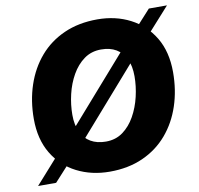

<svg xmlns="http://www.w3.org/2000/svg" viewBox="-78 -760 890 858"><g transform="rotate(-10 367.0 -330.5)"><path d="M244.2 -126.4 203.6 -176.8 526 -544.4 562.4 -489.8ZM26.6 17.4 162.2 -134.8 204.6 -88 108.4 17.4ZM581 -507.2 559.6 -576.2 651.8 -677.6H734ZM354.2 10Q271.8 10 204.8 -24.1Q137.8 -58.2 98.8 -123.5Q59.8 -188.8 59.8 -280.6Q59.8 -363 83.6 -433.9Q107.4 -504.8 152.9 -557.8Q198.4 -610.8 264.9 -640.4Q331.4 -670 415.8 -670Q498.8 -670 565.1 -635.7Q631.4 -601.4 670.2 -536.6Q709 -471.8 709 -379.4Q709 -297.4 685.4 -226.5Q661.8 -155.6 616.3 -102.4Q570.8 -49.2 504.7 -19.6Q438.6 10 354.2 10ZM360.2 -125.4Q404.6 -125.4 437.3 -149.3Q470 -173.2 492.1 -212.6Q514.2 -252 525.2 -298.9Q536.2 -345.8 536.2 -391.2Q536.2 -437.4 521.1 -469.3Q506 -501.2 477.9 -517.9Q449.8 -534.6 409.4 -534.6Q365 -534.6 332.1 -510.7Q299.2 -486.8 276.9 -447.6Q254.6 -408.4 243.6 -361.5Q232.6 -314.6 232.6 -268.8Q232.6 -223.2 247.7 -191Q262.8 -158.8 291.4 -142.1Q320 -125.4 360.2 -125.4Z"/></g></svg>

Font: Work Sans
Style: Italic
Weight: 400
Italic angle: -13°
Designer: Wei Huang
Foundry: Wei Huang
Version: Version 2.012